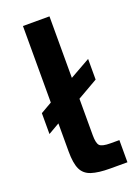

<svg xmlns="http://www.w3.org/2000/svg" viewBox="-137 -769 605 830"><g transform="rotate(-20 166.0 -354.0)"><path d="M222 0Q168 0 136 -10.5Q104 -21 91 -49Q78 -77 78 -130V-260L26 -230V-326L78 -356V-708H200V-425L294 -478V-383L200 -329V-161Q200 -125 210.5 -113.5Q221 -102 261 -102H301V0Z"/></g></svg>

Font: Atkinson Hyperlegible Next SemiBold
Style: Regular
Weight: 600
Designer: Elliott Scott, Megan Eiswerth, Linus Boman, Theodore Petrosky, Letters from Sweden
Foundry: Applied Design Works, Letters from Sweden
Version: Version 2.001